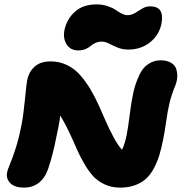

<svg xmlns="http://www.w3.org/2000/svg" viewBox="-20 -855 856 872"><path d="M335.9 -626Q299.8 -626 282.5 -653.6Q265.1 -681.2 272.9 -719.2Q283.2 -768.1 320.1 -801.5Q356.9 -835 418 -835Q444.8 -835 468 -827.4Q491.2 -819.8 504.2 -810.5Q517.1 -801.3 531.7 -793.7Q546.4 -786.1 558.1 -786.1Q577.1 -786.1 593.5 -796.1Q609.9 -806.2 626.2 -816.2Q642.6 -826.2 662.1 -826.2Q729 -826.2 712.9 -746.1Q702.1 -694.8 660.9 -662.4Q619.6 -629.9 563 -629.9Q536.1 -629.9 514.4 -638.9Q492.7 -647.9 475.3 -657Q458 -666 441.9 -666Q425.8 -666 412.6 -659.7Q399.4 -653.3 391.4 -646Q383.3 -638.7 368.7 -632.3Q354 -626 335.9 -626ZM88.9 -2.9Q47.4 -2.9 27.1 -22.9Q6.8 -43 12.2 -71.8Q15.1 -85.9 25.1 -109.1Q35.2 -132.3 50 -177.7Q64.9 -223.1 78.1 -290Q86.4 -333 93.3 -403.3Q100.1 -473.6 103 -488.8Q110.8 -528.8 137.5 -552.5Q164.1 -576.2 210 -576.2Q250 -576.2 284.2 -559.6Q318.4 -543 343.5 -514.6Q368.7 -486.3 389.6 -451.4Q410.6 -416.5 428.5 -376.5Q446.3 -336.4 462.2 -300.5Q478 -264.6 496.8 -230Q515.6 -195.3 534.2 -174.8Q547.9 -202.6 556.2 -247.1Q562.5 -280.3 569.6 -337.4Q576.7 -394.5 585.7 -435.3Q594.7 -476.1 612.8 -514.2Q627.9 -547.4 653.6 -564.2Q679.2 -581.1 709 -581.1Q738.3 -581.1 756.6 -570.1Q774.9 -559.1 780.5 -541.3Q786.1 -523.4 784.9 -504.2Q783.7 -484.9 775.9 -465.8Q758.3 -422.9 750 -387.9Q741.7 -353 734.6 -303.2Q727.5 -253.4 721.2 -222.2Q712.9 -180.7 703.6 -150.1Q694.3 -119.6 678.7 -90.3Q663.1 -61 643.1 -43Q623 -24.9 593.5 -13.9Q564 -2.9 525.9 -2.9Q486.8 -2.9 455.3 -17.6Q423.8 -32.2 403.1 -54.9Q382.3 -77.6 362.1 -112.5Q341.8 -147.5 327.9 -180.2Q314 -212.9 293.5 -256.1Q272.9 -299.3 253.9 -330.1Q251.5 -310.5 245.1 -276.9Q232.4 -214.4 226.8 -189Q221.2 -163.6 210.2 -124.8Q199.2 -85.9 188 -63Q154.8 -2.9 88.9 -2.9Z"/></svg>

Font: Shantell Sans Irregular Bouncy
Style: Italic
Weight: 800
Italic angle: -11.31°
Designer: Stephen Nixon, Anya Danilova, Shantell Martin
Foundry: Arrow Type
Version: Version 1.006;[9816181b4]